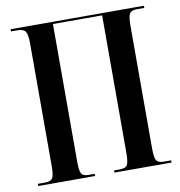

<svg xmlns="http://www.w3.org/2000/svg" viewBox="-80 -788 806 861"><g transform="rotate(-10 322.5 -357.0)"><path d="M25 0V-10H59Q84 -10 92 -23Q100 -36 100 -77V-635Q100 -677 91 -690.5Q82 -704 54 -704H25V-714H632V-704H598Q573 -704 565 -691Q557 -678 557 -636V-78Q557 -36 565 -23Q573 -10 598 -10H632V0H372V-10H399Q425 -10 432.5 -23.5Q440 -37 440 -80V-704H216V-77Q216 -36 223.5 -23Q231 -10 255 -10H284V0Z"/></g></svg>

Font: Noto Serif Display ExtraCondensed SemiBold
Style: Regular
Weight: 600
Width: 2
Designer: Monotype Design Team
Foundry: Monotype Imaging Inc.
Version: Version 2.009